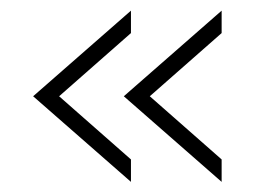

<svg xmlns="http://www.w3.org/2000/svg" viewBox="-20 -434 518 368"><path d="M231 -85.4 43.5 -249.5 231 -413.6V-370.6L93.3 -249.5L231 -128.4ZM404.8 -85.4 217.3 -249.5 404.8 -413.6V-370.6L267.1 -249.5L404.8 -128.4Z"/></svg>

Font: HK Grotesk Light Legacy
Style: Regular
Weight: 300
Designer: Alfredo Marco Pradil
Foundry: Hanken Design Co.
Version: Version 2.022;PS 002.022;hotconv 1.0.88;makeotf.lib2.5.64775